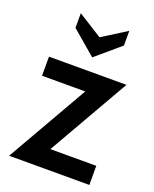

<svg xmlns="http://www.w3.org/2000/svg" viewBox="-138 -815 714 893"><g transform="rotate(20 218.5 -368.5)"><path d="M18.5 0 274 -446 282 -402H35V-496.5H418.5L163 -50.5L152.5 -94.5H415.5V0ZM225 -562 105 -664.5V-737L225 -661.5L345 -737V-664.5Z"/></g></svg>

Font: Cabin SemiCondensed SemiBold
Style: Regular
Weight: 600
Width: 4
Designer: Pablo Impallari
Foundry: Pablo Impallari. http://www.impallari.com Igino Marini. http://www.ikern.com
Version: Version 3.001